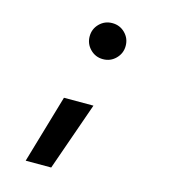

<svg xmlns="http://www.w3.org/2000/svg" viewBox="-110 -615 807 915"><g transform="rotate(15 293.0 -157.0)"><path d="M101.6 212.9 200.2 -124H345.7L227.5 212.9ZM331.5 -349.6Q294.4 -349.6 268.6 -375.7Q242.7 -401.9 242.7 -438.5Q242.7 -475.6 268.6 -501.5Q294.4 -527.3 331.5 -527.3Q368.7 -527.3 394.5 -501.5Q420.4 -475.6 420.4 -438.5Q420.4 -401.9 394.5 -375.7Q368.7 -349.6 331.5 -349.6Z"/></g></svg>

Font: CaskaydiaCove NF
Style: Bold Italic
Weight: 700
Italic angle: -10°
Designer: Aaron Bell
Foundry: Saja Typeworks
Version: Version 2111.001; VTT 6.35;Nerd Fonts 3.2.1